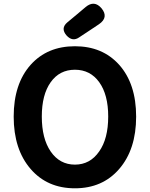

<svg xmlns="http://www.w3.org/2000/svg" viewBox="-20 -1004 810 1038"><path d="M385 14Q236 14 146 -90Q54 -196 54 -373.5Q54 -551 146 -654Q236 -754 385 -754Q534 -754 624 -654Q716 -551 716 -373.5Q716 -196 624 -90Q534 14 385 14ZM385 -114Q467 -114 516 -185Q565 -254 565 -374Q565 -492 516.5 -559.5Q468 -627 385 -627Q302 -627 254 -559.5Q206 -492 206 -374Q206 -255 254 -185Q303 -114 385 -114ZM340 -812Q306 -851 344 -883L398 -928L443 -966Q490 -1005 529 -959Q569 -910 515 -873L470 -843L408 -802Q372 -777 340 -812Z"/></svg>

Font: GenSenRounded2 TW B
Style: Regular
Weight: 700
Version: Version 2.000;PS 2;hotconv 16.6.51;makeotf.lib2.5.65220 DEVE